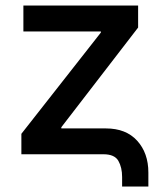

<svg xmlns="http://www.w3.org/2000/svg" viewBox="-20 -560 587 697"><path d="M423.3 117.2V82.5Q423.3 47.9 409.7 23.9Q396 0 355.5 0H57.6V-74.2L346.2 -441.9V-445.8H64.9V-540H481.4V-460L202.6 -98.1V-93.8H364.3Q437.5 -93.8 478 -49.1Q518.6 -4.4 518.6 66.4V117.2Z"/></svg>

Font: V-Inter
Style: Medium-500
Weight: 500
Designer: Rasmus Andersson
Foundry: rsms
Version: Version 4.000;git-4146feb